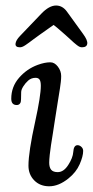

<svg xmlns="http://www.w3.org/2000/svg" viewBox="-20 -649 330 682"><path d="M120.1 -524.9Q111.8 -519 100.3 -510.5Q88.9 -502 83.3 -497.8Q77.6 -493.7 70.8 -489Q64 -484.4 59.3 -482.7Q54.7 -481 50.8 -481Q33.7 -481 35.2 -494.1Q36.6 -506.3 51.3 -521.5L126.5 -600.1Q154.3 -629.4 179.2 -629.4Q201.7 -629.4 217.3 -608.4L274.9 -528.8Q291.5 -506.3 290 -494.1Q288.6 -481 271 -481Q267.1 -481 262.9 -482.7Q258.8 -484.4 252.9 -489Q247.1 -493.7 242.4 -497.6Q237.8 -501.5 228.5 -510.3Q219.2 -519 212.4 -524.9Q178.7 -554.7 170.4 -560.5Q165.5 -557.6 120.1 -524.9ZM105 -217.3Q125 -308.6 125 -344.2Q125 -359.9 120.6 -366.2Q116.2 -372.6 106.4 -372.6Q91.3 -372.6 80.1 -362.8Q69.8 -353.5 62.5 -341.8Q55.2 -330.1 55.2 -321.3Q55.2 -290 53.2 -285.2Q49.3 -275.9 39.6 -275.9Q20 -275.9 20 -298.3Q20 -340.8 47.6 -372.6Q75.2 -404.3 113.8 -418.5Q138.7 -427.7 158.7 -427.7Q173.8 -427.7 185.5 -412.4Q197.3 -397 197.3 -378.9Q197.3 -369.1 196 -357.9Q194.8 -346.7 192.9 -334.7Q190.9 -322.8 185.3 -287.4Q179.7 -252 173.8 -214.4Q171.9 -200.2 167.7 -174.6Q163.6 -148.9 161.1 -133.1Q158.7 -117.2 156.7 -99.4Q154.8 -81.5 154.8 -71.3Q154.8 -54.2 161.9 -45.9Q168.9 -37.6 185.1 -37.6Q206.1 -37.6 222.4 -63Q238.8 -88.4 240.2 -108.9Q241.7 -133.3 255.4 -133.3Q262.7 -133.3 269 -127.4Q275.4 -121.6 275.4 -112.8Q275.4 -93.8 262.9 -65.4Q250.5 -37.1 223.1 -15.1Q188.5 12.7 154.8 12.7Q122.1 12.7 101.6 -8.3Q81.1 -29.3 81.1 -60.5Q81.1 -108.9 105 -217.3Z"/></svg>

Font: Cooper*
Style: Italic
Weight: 400
Italic angle: -7°
Designer: Owen Earl
Foundry: indestructible type*
Version: Version 0.001